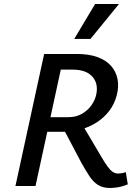

<svg xmlns="http://www.w3.org/2000/svg" viewBox="-20 -927 693 957"><path d="M57 0 200 -658H364Q424 -658 467 -642Q510 -626 534.5 -597.5Q559 -569 566 -532Q573 -495 562 -452Q550 -407 523.5 -373Q497 -339 460.5 -316Q424 -293 382 -281.5Q340 -270 295 -270H154L170 -343H321Q359 -343 388 -359.5Q417 -376 435.5 -402Q454 -428 460 -457Q471 -511 440 -545.5Q409 -580 341 -580H283L157 0ZM528 10Q492 10 468 -5.5Q444 -21 426 -48.5Q408 -76 387 -113L291 -295L379 -325L486 -144Q503 -115 516.5 -96.5Q530 -78 542.5 -70Q555 -62 568 -62Q575 -62 585.5 -63.5Q596 -65 607 -69L617 -8Q589 3 567.5 6.5Q546 10 528 10ZM350 -733 454 -907H573L431 -733Z"/></svg>

Font: Ysabeau SemiBold
Style: Italic
Weight: 600
Italic angle: -12°
Designer: Christian Thalmann (Catharsis Fonts)
Version: Version 2.002